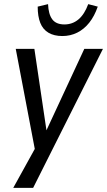

<svg xmlns="http://www.w3.org/2000/svg" viewBox="-20 -727 517 927"><path d="M44 180 154 -19V24L56 -491H146L207 -80H196L387 -491H477L140 180ZM281 -553Q241 -553 214 -569Q187 -585 174.5 -616.5Q162 -648 162 -695L212 -707Q214 -658 232.5 -633.5Q251 -609 291 -609Q330 -609 359 -633.5Q388 -658 406 -707L452 -695Q436 -649 411 -617.5Q386 -586 353 -569.5Q320 -553 281 -553Z"/></svg>

Font: Nunito Sans 10pt Condensed Medium
Style: Italic
Weight: 500
Width: 3
Italic angle: -9°
Designer: Vernon Adams
Foundry: Vernon Adams
Version: Version 3.101;gftools[0.9.27]